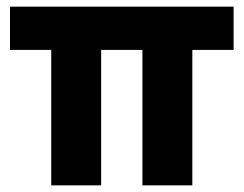

<svg xmlns="http://www.w3.org/2000/svg" viewBox="-20 -557 732 577"><path d="M134 0V-407H10V-537H682V-407H558V0H408V-407H284V0Z"/></svg>

Font: Plus Jakarta Display
Style: Bold
Weight: 700
Designer: Gumpita Rahayu
Foundry: Tokotype Studio
Version: Version 1.000;hotconv 1.0.109;makeotfexe 2.5.65596